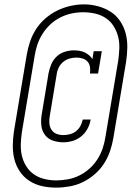

<svg xmlns="http://www.w3.org/2000/svg" viewBox="-20 -780 640 877"><path d="M269 -130Q245 -130 222.5 -137.5Q200 -145 186 -163Q172 -181 169 -205Q166 -229 170 -254L202 -447Q206 -467 214.5 -487Q223 -507 239 -522Q255 -537 276 -543.5Q297 -550 317 -550Q330 -550 342.5 -548Q355 -546 366 -541Q377 -536 386.5 -528Q396 -520 402 -510L408 -546H445L428 -444H391Q393 -459 391 -473.5Q389 -488 380.5 -498Q372 -508 358 -512.5Q344 -517 330 -517Q330 -517 329.5 -517Q329 -517 329 -517Q313 -517 297.5 -512.5Q282 -508 269 -497.5Q256 -487 248.5 -472Q241 -457 239 -441L207 -248Q204 -232 205.5 -216Q207 -200 215.5 -187Q224 -174 238.5 -168.5Q253 -163 269 -163Q284 -163 299.5 -167Q315 -171 327.5 -181Q340 -191 347.5 -205Q355 -219 358 -234H394Q391 -213 380 -192.5Q369 -172 351.5 -157.5Q334 -143 312.5 -136.5Q291 -130 269 -130ZM236 77Q203 77 171.5 70Q140 63 114 46Q88 29 70.5 3Q53 -23 45.5 -53.5Q38 -84 38.5 -117Q39 -150 44 -182L102 -529Q107 -559 117 -589Q127 -619 144.5 -646.5Q162 -674 187.5 -696Q213 -718 242 -732Q271 -746 302 -753Q333 -760 364 -760Q396 -760 427.5 -751.5Q459 -743 485 -726.5Q511 -710 528.5 -684Q546 -658 554 -627.5Q562 -597 561.5 -564Q561 -531 556 -498L498 -151Q493 -121 483 -91Q473 -61 455.5 -33.5Q438 -6 412.5 16Q387 38 358 52Q329 66 297.5 71.5Q266 77 236 77ZM237 44Q263 44 290 39Q317 34 342.5 21.5Q368 9 389.5 -10.5Q411 -30 426 -54Q441 -78 449.5 -104Q458 -130 462 -157L520 -503Q524 -531 525 -559Q526 -587 519.5 -612.5Q513 -638 499 -660.5Q485 -683 463 -697.5Q441 -712 414.5 -718Q388 -724 360 -724Q333 -724 307 -718.5Q281 -713 256 -700.5Q231 -688 210 -668.5Q189 -649 174 -625Q159 -601 150.5 -575.5Q142 -550 138 -523L80 -177Q76 -150 75 -122Q74 -94 80 -68.5Q86 -43 100 -20.5Q114 2 135 16.5Q156 31 182.5 37.5Q209 44 237 44Z"/></svg>

Font: Iosevka Slab XLtExObl
Style: Regular
Weight: 200
Width: 7
Italic angle: -9°
Monospace: yes
Designer: Belleve Invis
Foundry: Belleve Invis
Version: Version 11.1.1; ttfautohint (v1.8.3)